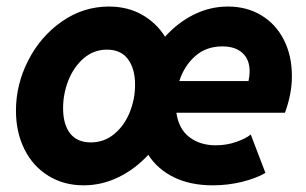

<svg xmlns="http://www.w3.org/2000/svg" viewBox="-20 -553 927 581"><path d="M28.3 -218.3Q28.3 -297.9 65.7 -370.6Q103 -443.4 167.7 -488.3Q232.4 -533.2 309.6 -533.2Q365.7 -533.2 409.2 -508.8Q452.6 -484.4 479.5 -441.9Q518.1 -484.9 566.9 -509Q615.7 -533.2 669.9 -533.2Q726.6 -533.2 770.5 -506.8Q814.5 -480.5 838.9 -432.6Q863.3 -384.8 863.3 -322.3Q863.3 -269 842.3 -211.9H513.7Q521 -162.1 553.5 -137.7Q585.9 -113.3 632.8 -113.3Q665.5 -113.3 694.8 -123.5Q724.1 -133.8 738.8 -146L783.2 -29.8Q754.9 -13.2 712.2 -2.7Q669.4 7.8 624 7.8Q556.2 7.8 506.6 -16.4Q457 -40.5 428.7 -84.5Q389.2 -41.5 338.6 -16.8Q288.1 7.8 232.9 7.8Q173.3 7.8 126.7 -20.8Q80.1 -49.3 54.2 -100.8Q28.3 -152.3 28.3 -218.3ZM388.7 -296.4Q388.7 -345.2 367.2 -374Q345.7 -402.8 303.7 -402.8Q263.7 -402.8 233.4 -376.7Q203.1 -350.6 187 -309.8Q170.9 -269 170.9 -225.6Q170.9 -176.8 192.1 -149.4Q213.4 -122.1 254.9 -122.1Q294.9 -122.1 325.4 -147.2Q356 -172.4 372.3 -212.6Q388.7 -252.9 388.7 -296.4ZM731.9 -307.6Q735.4 -323.2 735.4 -336.9Q735.4 -373 713.6 -392.8Q691.9 -412.6 652.8 -412.6Q604 -412.6 570.8 -383.3Q537.6 -354 522.5 -307.6Z"/></svg>

Font: Reddit Sans Chocolate ExBold
Style: Italic
Weight: 800
Italic angle: -11.25°
Designer: Stephen Hutchings
Version: Version 1.013